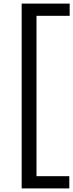

<svg xmlns="http://www.w3.org/2000/svg" viewBox="-20 -828 408 1068"><path d="M100.5 220V-808H367.5V-740H183V152H365.5V220Z"/></svg>

Font: Encode Sans SemiExpanded
Style: Regular
Weight: 400
Width: 6
Designer: Multiple Designers
Foundry: Impallari Type
Version: Version 3.002